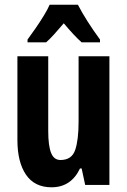

<svg xmlns="http://www.w3.org/2000/svg" viewBox="-20 -786 541 816"><path d="M445 -547V0H342L327 -70H320Q282 10 199 10Q127 10 90.5 -43.5Q54 -97 54 -191V-547H185V-229Q185 -167 197 -136.5Q209 -106 237 -106Q285 -106 299.5 -148.5Q314 -191 314 -269V-547ZM311 -766Q328 -733 352.5 -694.5Q377 -656 405 -618V-606H327Q310 -621 291 -641.5Q272 -662 251 -687Q229 -661 210 -640Q191 -619 176 -606H97V-618Q112 -638 131 -665.5Q150 -693 166.5 -720Q183 -747 191 -766Z"/></svg>

Font: Noto Sans Lao ExtraCondensed
Style: Bold
Weight: 700
Width: 2
Designer: Monotype Design Team
Foundry: Monotype Imaging Inc.
Version: Version 2.003; ttfautohint (v1.8.4.7-5d5b)